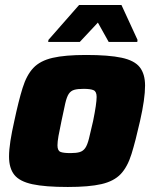

<svg xmlns="http://www.w3.org/2000/svg" viewBox="-20 -737 612 765"><path d="M250 8Q160 8 109 -3Q58 -14 37 -40.5Q16 -67 16 -113Q16 -140 21.5 -175.5Q27 -211 37 -255Q54 -335 70 -386.5Q86 -438 113 -466.5Q140 -495 189.5 -506.5Q239 -518 323 -518Q413 -518 464.5 -507Q516 -496 537 -469Q558 -442 558 -396Q558 -343 538 -255Q520 -175 504 -123.5Q488 -72 461 -43.5Q434 -15 384.5 -3.5Q335 8 250 8ZM261 -127Q284 -127 297.5 -131Q311 -135 319.5 -147Q328 -159 334.5 -185Q341 -211 351 -255Q365 -324 365 -351Q365 -372 353 -377.5Q341 -383 313 -383Q289 -383 275.5 -379Q262 -375 254 -363Q246 -351 240 -325Q234 -299 225 -255Q217 -218 213 -195Q209 -172 209 -158Q209 -137 220.5 -132Q232 -127 261 -127ZM172 -570 173 -578 295 -717H464L528 -578L527 -570H413L370 -647L298 -570Z"/></svg>

Font: Saira ExtraBold
Style: Italic
Weight: 800
Italic angle: -12°
Designer: Hector Gatti with collaboration of the Omnibus-Type team
Foundry: Omnibus-Type
Version: Version 1.100; ttfautohint (v1.8.3)